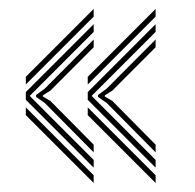

<svg xmlns="http://www.w3.org/2000/svg" viewBox="-20 -526 436 430"><path d="M189.8 -150.5 37.8 -302.5V-319.8L189.8 -471.8V-454.5L46.5 -311.2L189.8 -167.8ZM189.8 -116.2 37.8 -268.2V-285.5L189.8 -133.5ZM189.8 -184.8 80.5 -295.2 60.8 -309V-313.2L80.5 -327.8L189.8 -437.5V-420.2L92.8 -323L76 -312.5V-309.8L92.8 -300L189.8 -202ZM37.8 -336.8V-354L189.8 -506V-488.8ZM328.5 -150.5 176.5 -302.5V-319.8L328.5 -471.8V-454.5L185.2 -311.2L328.5 -167.8ZM328.5 -116.2 176.5 -268.2V-285.5L328.5 -133.5ZM328.5 -184.8 219.2 -295.2 199.5 -309V-313.2L219.2 -327.8L328.5 -437.5V-420.2L231.5 -323L214.8 -312.5V-309.8L231.5 -300L328.5 -202ZM176.5 -336.8V-354L328.5 -506V-488.8Z"/></svg>

Font: Big Shoulders Inline Text Thin
Style: Regular
Weight: 400
Version: Version 2.002